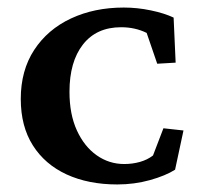

<svg xmlns="http://www.w3.org/2000/svg" viewBox="-20 -487 530 514"><path d="M293.9 6.8Q216.8 6.8 158.4 -20Q100.1 -46.9 67.9 -97.9Q35.6 -148.9 35.6 -222.2Q35.6 -298.3 71.5 -353.3Q107.4 -408.2 169.9 -437.5Q232.4 -466.8 311.5 -466.8Q347.7 -466.8 383.8 -459.2Q419.9 -451.7 444.8 -439.9L450.2 -319.3L400.9 -316.4L372.6 -398.9Q341.8 -414.1 304.2 -414.1Q238.3 -414.1 202.1 -367.9Q166 -321.8 166 -241.2Q166 -181.2 185.8 -137.9Q205.6 -94.7 238.8 -71.3Q272 -47.9 312.5 -47.9Q334.5 -47.9 354.5 -53.5Q374.5 -59.1 389.6 -70.8L417.5 -143.6L471.2 -137.7L448.7 -32.7Q423.3 -16.6 381.6 -4.9Q339.8 6.8 293.9 6.8Z"/></svg>

Font: Lateef
Style: Bold
Weight: 700
Designer: SIL International
Foundry: SIL International
Version: Version 4.200